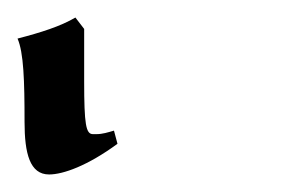

<svg xmlns="http://www.w3.org/2000/svg" viewBox="-306 35 326 219"><path d="M-172 199 -176 184C-183 186 -189 188 -196 188H-200C-208 188 -210 177 -210 128V68L-220 55C-237 65 -259 72 -286 79C-279 95 -278 127 -278 174C-278 210 -272 234 -250 234C-234 234 -206 224 -172 199Z"/></svg>

Font: Temporarium
Style: Regular
Weight: 400
Version: Version 1.1